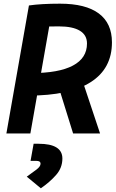

<svg xmlns="http://www.w3.org/2000/svg" viewBox="-20 -723 626 1040"><path d="M78.6 -205.1 94.7 -327.1H149.4Q298.2 -327.1 374.7 -367.7Q451.2 -408.2 451.2 -487.3Q451.2 -533.2 412.5 -556.6Q373.9 -580.1 298.8 -580.1Q190.4 -580.1 120.6 -570.3L136.7 -693.4Q202.5 -703.1 305.2 -703.1Q443.8 -703.1 515.1 -650.1Q586.4 -597.1 586.4 -493.7Q586.4 -351.6 471.6 -278.3Q356.9 -205.1 133.3 -205.1ZM14.6 0 136.7 -693.4H266.6L144.5 0ZM376 0 280.3 -307.6H419.4L522 0ZM201.2 296.9 125 233.9Q155.3 212.4 177.5 195.6Q199.7 178.7 199.7 163.6Q199.7 148.4 177.2 148.4H145.5L162.1 55.7H189Q317.9 55.7 317.9 135.7Q317.9 186 283.7 224.9Q249.5 263.7 201.2 296.9Z"/></svg>

Font: Cascadia Code PL
Style: Italic
Weight: 400
Italic angle: -10°
Monospace: yes
Designer: Aaron Bell
Foundry: Saja Typeworks
Version: Version 2404.023